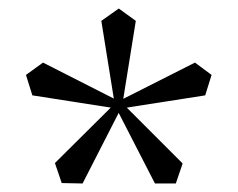

<svg xmlns="http://www.w3.org/2000/svg" viewBox="-20 -823 558 451"><path d="M477 -647 462 -599 264 -568 258 -585 438 -676ZM41 -647 81 -676 260 -585 255 -568 56 -599ZM259 -803 299 -774 267 -575H250L218 -774ZM393 -392H344L252 -571L266 -582L409 -439ZM125 -393 109 -440 252 -582 266 -572 174 -392Z"/></svg>

Font: Poltawski Nowy
Style: Regular
Weight: 400
Designer: Adam Pótawski, Mateusz Machalski, Borys Kosmynka, Ania Wieluska
Foundry: Capitalics.wtf
Version: Version 1.001;gftools[0.9.25]